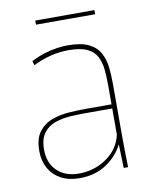

<svg xmlns="http://www.w3.org/2000/svg" viewBox="-77 -711 622 780"><g transform="rotate(-10 234.0 -321.0)"><path d="M189 10Q144 10 112 -7.5Q80 -25 63 -56Q46 -87 46 -127Q46 -178 67.5 -206Q89 -234 122.5 -246Q156 -258 192.5 -260.5Q229 -263 259 -263H368V-345Q368 -378 365 -407.5Q362 -437 350 -460.5Q338 -484 310.5 -497Q283 -510 234 -510Q195 -510 158 -500.5Q121 -491 87 -474L82 -492Q110 -506 137 -514.5Q164 -523 189 -526.5Q214 -530 234 -530Q290 -530 321.5 -514Q353 -498 367 -471Q381 -444 384.5 -411.5Q388 -379 388 -346V-134Q388 -106 388.5 -69Q389 -32 390 0H372L369 -96H368Q346 -52 300 -21Q254 10 189 10ZM189 -9Q254 -9 304.5 -44.5Q355 -80 368 -138V-246H256Q228 -246 195 -244Q162 -242 132.5 -232Q103 -222 84.5 -197.5Q66 -173 66 -129Q66 -74 99.5 -41.5Q133 -9 189 -9ZM122 -635V-652H366V-635Z"/></g></svg>

Font: Murecho Thin
Style: Regular
Weight: 100
Designer: Neil Summerour
Foundry: Positype
Version: Version 1.010